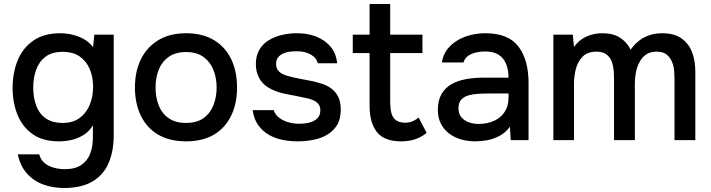

<svg xmlns="http://www.w3.org/2000/svg" viewBox="-20 -700 3551 959"><path d="M300 239Q244 239 196 221.5Q148 204 114.5 166.5Q81 129 69 71H176Q183 98 203 114.5Q223 131 250 138Q277 145 304 145Q355 145 386 124Q417 103 430.5 67.5Q444 32 444 -13V-74Q427 -45 399 -27Q371 -9 339.5 -1.5Q308 6 275 6Q194 6 143 -30Q92 -66 67.5 -126.5Q43 -187 43 -261Q43 -337 68.5 -399Q94 -461 147 -497.5Q200 -534 281 -534Q328 -534 372 -517.5Q416 -501 445 -465L451 -527H548V-25Q548 56 522 115.5Q496 175 441 207Q386 239 300 239ZM294 -86Q344 -86 377.5 -110.5Q411 -135 428 -176Q445 -217 445 -266Q445 -316 428 -355.5Q411 -395 378 -418Q345 -441 293 -441Q239 -441 207 -416.5Q175 -392 160.5 -351.5Q146 -311 146 -262Q146 -212 161 -172Q176 -132 208.5 -109Q241 -86 294 -86Z M909 6Q827 6 770 -27.5Q713 -61 683.5 -122Q654 -183 654 -263Q654 -344 684 -404.5Q714 -465 771 -499.5Q828 -534 910 -534Q992 -534 1049 -499.5Q1106 -465 1135 -404Q1164 -343 1164 -262Q1164 -183 1134.5 -122Q1105 -61 1048.5 -27.5Q992 6 909 6ZM909 -86Q963 -86 996.5 -110Q1030 -134 1046 -174.5Q1062 -215 1062 -263Q1062 -311 1046 -351Q1030 -391 996.5 -415.5Q963 -440 909 -440Q856 -440 822 -415.5Q788 -391 772.5 -351Q757 -311 757 -263Q757 -214 772.5 -174Q788 -134 822 -110Q856 -86 909 -86Z M1467 6Q1430 6 1393 -1Q1356 -8 1324 -26Q1292 -44 1270 -74.5Q1248 -105 1242 -150H1347Q1355 -126 1375.5 -111Q1396 -96 1421.5 -89Q1447 -82 1472 -82Q1487 -82 1505.5 -84Q1524 -86 1541 -93Q1558 -100 1569 -113.5Q1580 -127 1580 -150Q1580 -168 1570.5 -180Q1561 -192 1544.5 -199.5Q1528 -207 1505 -211Q1460 -221 1408.5 -230.5Q1357 -240 1318 -264Q1304 -273 1293 -284.5Q1282 -296 1274 -311Q1266 -326 1262 -343Q1258 -360 1258 -380Q1258 -421 1274.5 -450Q1291 -479 1320 -497.5Q1349 -516 1386 -525Q1423 -534 1464 -534Q1517 -534 1560 -517Q1603 -500 1631 -467Q1659 -434 1664 -384H1567Q1561 -411 1532.5 -427.5Q1504 -444 1461 -444Q1446 -444 1428.5 -442Q1411 -440 1395 -433Q1379 -426 1369 -413.5Q1359 -401 1359 -381Q1359 -362 1368.5 -349Q1378 -336 1396.5 -328Q1415 -320 1439 -315Q1473 -307 1512.5 -300Q1552 -293 1577 -285Q1610 -276 1633.5 -259Q1657 -242 1669.5 -216Q1682 -190 1682 -153Q1682 -105 1663 -74.5Q1644 -44 1612.5 -26Q1581 -8 1542.5 -1Q1504 6 1467 6Z M1984 6Q1899 6 1862.5 -40.5Q1826 -87 1826 -171V-435H1742V-527H1826V-680H1929V-527H2090V-435H1929V-188Q1929 -160 1934.5 -137Q1940 -114 1956 -101Q1972 -88 2002 -87Q2025 -87 2042.5 -95Q2060 -103 2071 -113L2111 -36Q2092 -21 2071.5 -11.5Q2051 -2 2029 2Q2007 6 1984 6Z M2353 6Q2317 6 2283.5 -3.5Q2250 -13 2224 -32.5Q2198 -52 2182.5 -81.5Q2167 -111 2167 -151Q2167 -199 2185.5 -230.5Q2204 -262 2235 -279.5Q2266 -297 2306.5 -304.5Q2347 -312 2391 -312H2520Q2520 -351 2508 -380.5Q2496 -410 2470.5 -426.5Q2445 -443 2403 -443Q2378 -443 2355.5 -437.5Q2333 -432 2317 -420Q2301 -408 2295 -388H2187Q2193 -426 2214 -453.5Q2235 -481 2266 -499Q2297 -517 2332.5 -525.5Q2368 -534 2405 -534Q2519 -534 2569.5 -467.5Q2620 -401 2620 -285V0H2531L2527 -67Q2504 -36 2472.5 -20Q2441 -4 2410 1Q2379 6 2353 6ZM2369 -81Q2414 -81 2448 -96.5Q2482 -112 2501 -141.5Q2520 -171 2520 -211V-233H2426Q2397 -233 2369.5 -231.5Q2342 -230 2319.5 -223.5Q2297 -217 2283.5 -202Q2270 -187 2270 -159Q2270 -132 2284 -115Q2298 -98 2321 -89.5Q2344 -81 2369 -81Z M2744 0V-527H2841L2847 -465Q2865 -491 2887.5 -505.5Q2910 -520 2936 -527Q2962 -534 2989 -534Q3042 -534 3076.5 -512Q3111 -490 3130 -452Q3149 -479 3173 -497.5Q3197 -516 3226 -525Q3255 -534 3288 -534Q3347 -534 3383.5 -508.5Q3420 -483 3436.5 -440Q3453 -397 3453 -341V0H3349V-300Q3349 -324 3347 -348Q3345 -372 3335.5 -393.5Q3326 -415 3308.5 -428.5Q3291 -442 3259 -442Q3228 -442 3207.5 -428Q3187 -414 3174.5 -390.5Q3162 -367 3156.5 -340Q3151 -313 3151 -286V0H3047V-301Q3047 -324 3045 -348Q3043 -372 3035 -393.5Q3027 -415 3008.5 -428.5Q2990 -442 2959 -442Q2914 -442 2889.5 -416.5Q2865 -391 2856 -354.5Q2847 -318 2847 -285V0Z"/></svg>

Font: Onest Medium
Style: Regular
Weight: 500
Designer: Dmitri Voloshin, Andrey Kudryavtsev
Foundry: Dmitri Voloshin, Andrey Kudryavtsev
Version: Version 1.000;gftools[0.9.33]